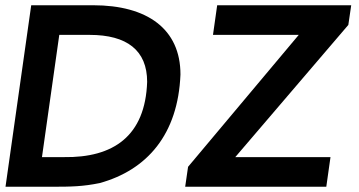

<svg xmlns="http://www.w3.org/2000/svg" viewBox="-20 -712 1368 732"><path d="M808 -692 792 -579H1119L697 -76L686 0H1224L1240 -113H877L1308 -617L1319 -692ZM223 -113H140L206 -579H322C464 -579 541 -520 541 -400C534 -193 412 -110 223 -113ZM175 0C254 0 296 -1 360 -14C541 -64 659 -200 668 -428C668 -602 541 -692 335 -692H99L1 0Z"/></svg>

Font: Cantarell
Style: BoldOblique
Weight: 700
Italic angle: -8°
Designer: Dave Crossland
Version: Version 0.024